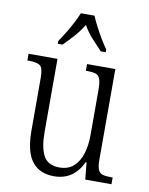

<svg xmlns="http://www.w3.org/2000/svg" viewBox="-87 -829 699 902"><g transform="rotate(10 263.0 -378.0)"><path d="M233 10Q164 10 128 -36Q92 -82 92 -185V-434Q92 -482 76.5 -493Q61 -504 23 -504H16V-536H154V-186Q154 -113 175 -74Q196 -35 251 -35Q292 -35 318 -58Q344 -81 356.5 -120.5Q369 -160 369 -210V-426Q369 -462 362.5 -478.5Q356 -495 341 -499.5Q326 -504 300 -504H295V-536H430V-104Q430 -71 437 -55.5Q444 -40 459 -36Q474 -32 499 -32H506V0H381L373 -81H369Q326 10 233 10ZM143 -619Q156 -638 172 -664Q188 -690 202 -717Q216 -744 225 -766H290Q299 -744 313 -717Q327 -690 342.5 -664Q358 -638 372 -619V-606H348Q322 -633 299 -658.5Q276 -684 258 -716Q238 -684 215.5 -658.5Q193 -633 166 -606H143Z"/></g></svg>

Font: Noto Serif Tamil Condensed Light
Style: Italic
Weight: 300
Width: 3
Italic angle: -12°
Designer: Indian Type Foundry, Tom Grace, and the Monotype Design Team
Foundry: Monotype Imaging Inc.
Version: Version 2.003; ttfautohint (v1.8.4.7-5d5b)